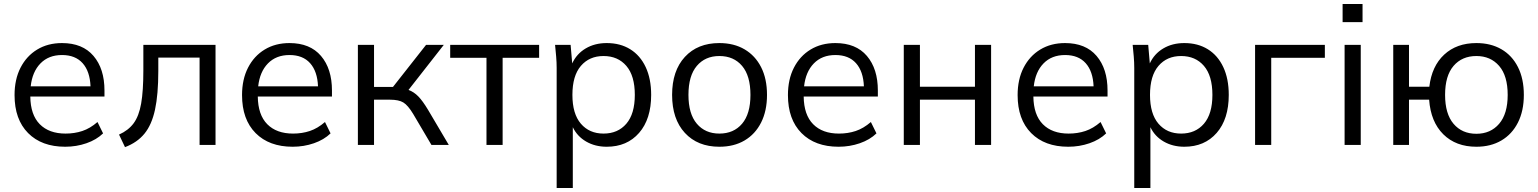

<svg xmlns="http://www.w3.org/2000/svg" viewBox="-20 -727 7715 963"><path d="M53 0ZM307 9Q189 9 121 -59.5Q53 -128 53 -250Q53 -329 83 -387.5Q113 -446 166.5 -478.5Q220 -511 291 -511Q394 -511 449 -446.5Q504 -382 504 -273V-243H132Q133 -151 179.5 -104Q226 -57 309 -57Q354 -57 393 -70Q432 -83 469 -115L497 -58Q464 -26 413.5 -8.5Q363 9 307 9ZM291 -451Q224 -451 183 -409Q142 -367 134 -294H434Q431 -369 394.5 -410Q358 -451 291 -451Z M607 11 577 -52Q624 -73 650.5 -109Q677 -145 688 -208Q699 -271 699 -374V-502H1061V0H981V-438H774V-371Q774 -253 757.5 -177Q741 -101 704.5 -56.5Q668 -12 607 11Z M1194 0ZM1448 9Q1330 9 1262 -59.5Q1194 -128 1194 -250Q1194 -329 1224 -387.5Q1254 -446 1307.5 -478.5Q1361 -511 1432 -511Q1535 -511 1590 -446.5Q1645 -382 1645 -273V-243H1273Q1274 -151 1320.5 -104Q1367 -57 1450 -57Q1495 -57 1534 -70Q1573 -83 1610 -115L1638 -58Q1605 -26 1554.5 -8.5Q1504 9 1448 9ZM1432 -451Q1365 -451 1324 -409Q1283 -367 1275 -294H1575Q1572 -369 1535.5 -410Q1499 -451 1432 -451Z M1775 0V-502H1856V-291H1951L2117 -502H2206L2029 -276Q2056 -266 2078 -243.5Q2100 -221 2127 -176L2231 0H2144L2052 -156Q2026 -199 2003 -213Q1980 -227 1936 -227H1856V0Z M2420 0V-437H2238V-502H2684V-437H2501V0Z M2764 0ZM2772 216V-386Q2772 -414 2769.5 -443.5Q2767 -473 2764 -502H2842L2850 -409Q2872 -457 2917.5 -484Q2963 -511 3023 -511Q3091 -511 3141 -480Q3191 -449 3218.5 -390.5Q3246 -332 3246 -251Q3246 -130 3185.5 -60.5Q3125 9 3023 9Q2965 9 2920 -17Q2875 -43 2853 -89V216ZM3007 -57Q3079 -57 3121.5 -106.5Q3164 -156 3164 -251Q3164 -347 3121.5 -396.5Q3079 -446 3007 -446Q2936 -446 2893.5 -396.5Q2851 -347 2851 -251Q2851 -156 2893.5 -106.5Q2936 -57 3007 -57Z M3351 0ZM3588 9Q3479 9 3415 -60.5Q3351 -130 3351 -251Q3351 -372 3415 -441.5Q3479 -511 3588 -511Q3661 -511 3714.5 -479.5Q3768 -448 3797.5 -390Q3827 -332 3827 -251Q3827 -171 3797.5 -112.5Q3768 -54 3714.5 -22.5Q3661 9 3588 9ZM3588 -57Q3660 -57 3702 -106.5Q3744 -156 3744 -251Q3744 -347 3702 -396.5Q3660 -446 3588 -446Q3517 -446 3475 -396.5Q3433 -347 3433 -251Q3433 -156 3475 -106.5Q3517 -57 3588 -57Z M3932 0ZM4186 9Q4068 9 4000 -59.5Q3932 -128 3932 -250Q3932 -329 3962 -387.5Q3992 -446 4045.5 -478.5Q4099 -511 4170 -511Q4273 -511 4328 -446.5Q4383 -382 4383 -273V-243H4011Q4012 -151 4058.5 -104Q4105 -57 4188 -57Q4233 -57 4272 -70Q4311 -83 4348 -115L4376 -58Q4343 -26 4292.5 -8.5Q4242 9 4186 9ZM4170 -451Q4103 -451 4062 -409Q4021 -367 4013 -294H4313Q4310 -369 4273.5 -410Q4237 -451 4170 -451Z M4513 0V-502H4594V-292H4870V-502H4951V0H4870V-227H4594V0Z M5084 0ZM5338 9Q5220 9 5152 -59.5Q5084 -128 5084 -250Q5084 -329 5114 -387.5Q5144 -446 5197.5 -478.5Q5251 -511 5322 -511Q5425 -511 5480 -446.5Q5535 -382 5535 -273V-243H5163Q5164 -151 5210.5 -104Q5257 -57 5340 -57Q5385 -57 5424 -70Q5463 -83 5500 -115L5528 -58Q5495 -26 5444.5 -8.5Q5394 9 5338 9ZM5322 -451Q5255 -451 5214 -409Q5173 -367 5165 -294H5465Q5462 -369 5425.5 -410Q5389 -451 5322 -451Z M5661 0ZM5669 216V-386Q5669 -414 5666.5 -443.5Q5664 -473 5661 -502H5739L5747 -409Q5769 -457 5814.5 -484Q5860 -511 5920 -511Q5988 -511 6038 -480Q6088 -449 6115.5 -390.5Q6143 -332 6143 -251Q6143 -130 6082.5 -60.5Q6022 9 5920 9Q5862 9 5817 -17Q5772 -43 5750 -89V216ZM5904 -57Q5976 -57 6018.5 -106.5Q6061 -156 6061 -251Q6061 -347 6018.5 -396.5Q5976 -446 5904 -446Q5833 -446 5790.5 -396.5Q5748 -347 5748 -251Q5748 -156 5790.5 -106.5Q5833 -57 5904 -57Z M6275 0V-502H6625V-437H6356V0Z M6714 0ZM6714 -616V-707H6814V-616ZM6724 0V-502H6805V0Z M7385 9Q7282 9 7219 -53.5Q7156 -116 7148 -227H7047V0H6968V-502H7047V-292H7149Q7161 -395 7223.5 -453Q7286 -511 7385 -511Q7457 -511 7510.5 -480Q7564 -449 7593.5 -390.5Q7623 -332 7623 -251Q7623 -171 7593.5 -112.5Q7564 -54 7510.5 -22.5Q7457 9 7385 9ZM7385 -56Q7456 -56 7499 -106Q7542 -156 7542 -251Q7542 -347 7499 -396.5Q7456 -446 7385 -446Q7313 -446 7270.5 -396.5Q7228 -347 7228 -251Q7228 -156 7270.5 -106Q7313 -56 7385 -56Z"/></svg>

Font: Winston
Style: Regular
Weight: 400
Designer: Original fonts by Vernon Adams / Changes by Cristiano Sobral
Foundry: Original fonts by Vernon Adams / Changes by Cristiano Sobral
Version: Version 2.503;July 17, 2020;FontCreator 13.0.0.2655 64-bit